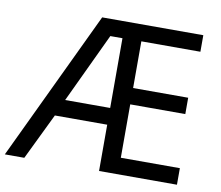

<svg xmlns="http://www.w3.org/2000/svg" viewBox="-79 -808 1039 903"><g transform="rotate(10 440.0 -357.0)"><path d="M821 0H449V-221H199L92 0H-1L338 -714H821V-635H539V-412H802V-334H539V-79H821ZM234 -301H449V-634H391Z"/></g></svg>

Font: Apis
Style: Regular
Weight: 400
Designer: Monotype Design Team
Foundry: Monotype Imaging Inc.
Version: Version 2.000; build 0001